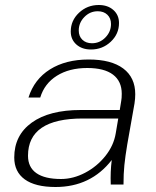

<svg xmlns="http://www.w3.org/2000/svg" viewBox="-20 -738 622 768"><path d="M37 -108Q37 -197 107 -247.5Q177 -298 303 -298H459L465 -335Q467 -345 467 -363Q467 -413 432 -439.5Q397 -466 329 -466Q257 -466 207.5 -435Q158 -404 141 -348H94Q117 -421 180 -460.5Q243 -500 335 -500Q425 -500 473 -464Q521 -428 521 -361Q521 -344 518 -324L489 -160Q481 -112 477.5 -77.5Q474 -43 474 0H423Q421 -51 427 -98Q343 10 202 10Q121 10 79 -20.5Q37 -51 37 -108ZM443 -205 453 -264H311Q92 -264 92 -115Q92 -69 125.5 -45.5Q159 -22 224 -22Q273 -22 320.5 -47Q368 -72 401.5 -114Q435 -156 443 -205ZM263 -612Q263 -656 296 -687Q329 -718 375 -718Q411 -718 433.5 -698Q456 -678 456 -646Q456 -602 423 -571Q390 -540 344 -540Q308 -540 285.5 -560Q263 -580 263 -612ZM424 -642Q424 -665 409.5 -679Q395 -693 371 -693Q340 -693 317.5 -670Q295 -647 295 -616Q295 -593 309.5 -579Q324 -565 348 -565Q379 -565 401.5 -588Q424 -611 424 -642Z"/></svg>

Font: Fahkwang ExtraLight
Style: Italic
Weight: 275
Italic angle: -10°
Designer: Suppakit Chalermlarp | Katatrad Co.,Ltd.
Foundry: Cadson Demak Co.,Ltd.
Version: Version 1.000; ttfautohint (v1.6)